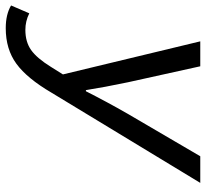

<svg xmlns="http://www.w3.org/2000/svg" viewBox="-90 -484 734 685"><g transform="rotate(90 277.5 -142.0)"><path d="M36 205Q-13 205 -45 186L-17 121Q11 135 42 135Q85 135 114 114.5Q143 94 174 44L201 1L83 -489H172L229 -231Q247 -145 257 -81H261Q299 -156 342 -231L493 -489H588L266 42Q215 129 163 167Q111 205 36 205Z"/></g></svg>

Font: TypoPRO Source Code Pro
Style: Italic
Weight: 500
Italic angle: -11°
Monospace: yes
Designer: Paul D. Hunt, Teo Tuominen
Foundry: Adobe Systems Incorporated
Version: Version 1.030;PS 1.0;hotconv 1.0.84;makeotf.lib2.5.63406